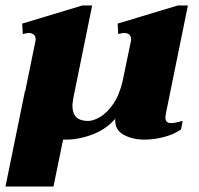

<svg xmlns="http://www.w3.org/2000/svg" viewBox="-25 -499 727 700"><path d="M599 -50Q608 -50 621.5 -53.5Q635 -57 641 -58L635 -27Q609 -9 573 0.5Q537 10 500 10Q459 10 427 -7Q395 -24 395 -60Q395 -65 396 -67Q364 -29 314 -9.5Q264 10 216 10H205L170 181H-5L66 -167H67L103 -343Q105 -351 105 -355Q105 -368 97 -373.5Q89 -379 78 -379Q77 -379 58 -375L56 -413L275 -479H311L243 -145Q239 -121 239 -114Q239 -58 296 -58Q315 -58 340 -72.5Q365 -87 387.5 -119.5Q410 -152 422 -203L451 -343Q453 -351 453 -355Q453 -379 426 -379Q425 -379 406 -375L404 -413L623 -479H660L580 -86Q578 -74 578 -71Q578 -50 599 -50Z"/></svg>

Font: Taviraj ExtraBold
Style: Italic
Weight: 800
Italic angle: -12°
Designer: Katatrad Team
Foundry: CadsonDemak
Version: Version 1.001